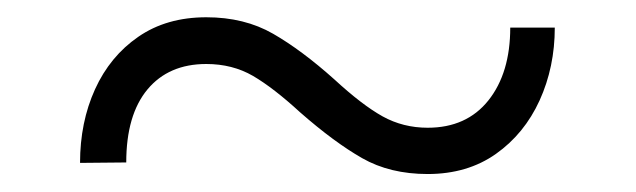

<svg xmlns="http://www.w3.org/2000/svg" viewBox="-20 -405 725 219"><path d="M562 -373.5H612.8Q612.8 -328.6 595.5 -290.5Q578.1 -252.4 545.7 -229.5Q513.2 -206.5 467.8 -206.5Q424.8 -206.5 393.1 -224.6Q361.3 -242.7 322.3 -276.9Q292 -304.7 268.6 -318.4Q245.1 -332 215.3 -332Q172.4 -332 148.2 -303Q124 -273.9 124 -219.7L71.3 -219.2Q71.3 -265.6 88.4 -303.2Q105.5 -340.8 137.7 -363Q169.9 -385.3 215.3 -385.3Q258.8 -385.3 291.5 -366.5Q324.2 -347.7 361.3 -314.5Q393.1 -285.2 416.5 -272.2Q439.9 -259.3 467.8 -259.3Q512.2 -259.3 537.1 -290.5Q562 -321.8 562 -373.5Z"/></svg>

Font: Vazirmatn FD ExtraLight
Style: Regular
Weight: 200
Designer: Saber Rastikerdar
Foundry: Saber Rastikerdar
Version: Version 33.003